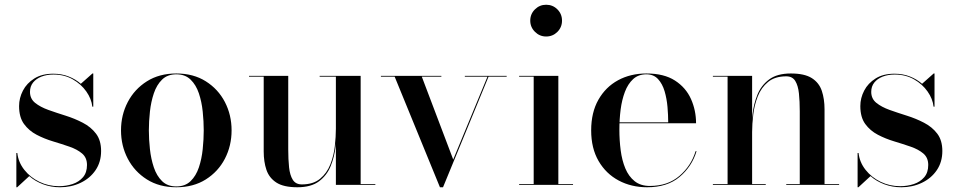

<svg xmlns="http://www.w3.org/2000/svg" viewBox="-20 -780 4035 810"><path d="M49 10V-134.5H53Q57.5 -95 82.8 -63.2Q108 -31.5 146.2 -13Q184.5 5.5 228.5 5.5Q259 5.5 286 -3.5Q313 -12.5 330 -32.2Q347 -52 347 -84Q347 -115 326.2 -132.5Q305.5 -150 273 -161.2Q240.5 -172.5 203.8 -183.5Q167 -194.5 134.5 -211.5Q102 -228.5 81.2 -257Q60.5 -285.5 60.5 -332.5Q60.5 -366.5 76.8 -397.8Q93 -429 125 -449Q157 -469 204.5 -469Q240.5 -469 270 -457.2Q299.5 -445.5 321 -426.5L370 -470H373.5V-330H369.5Q366 -363 344.2 -394Q322.5 -425 287 -445.2Q251.5 -465.5 205.5 -465.5Q177 -465.5 154.8 -456.8Q132.5 -448 119.5 -431.8Q106.5 -415.5 106.5 -392.5Q106.5 -363.5 128.2 -346Q150 -328.5 184.2 -316.2Q218.5 -304 256.8 -292Q295 -280 329.2 -262.2Q363.5 -244.5 385 -216.2Q406.5 -188 406.5 -143Q406.5 -96.5 383.2 -62.2Q360 -28 320.5 -9Q281 10 233.5 10Q195.5 10 162 -2.5Q128.5 -15 103.5 -37L52.5 10Z M724 10Q652 10 599.8 -23Q547.5 -56 519 -110.5Q490.5 -165 490.5 -230Q490.5 -295 519 -349.5Q547.5 -404 599.8 -437Q652 -470 724 -470Q796 -470 848.2 -437Q900.5 -404 928.8 -349.5Q957 -295 957 -230Q957 -165 928.8 -110.5Q900.5 -56 848.2 -23Q796 10 724 10ZM724 6.5Q761 6.5 784 -15.8Q807 -38 819 -73.8Q831 -109.5 835.2 -151Q839.5 -192.5 839.5 -230Q839.5 -268 835.2 -309.2Q831 -350.5 819 -386.2Q807 -422 784 -444.2Q761 -466.5 724 -466.5Q686.5 -466.5 663.8 -444.2Q641 -422 629 -386.2Q617 -350.5 612.5 -309.2Q608 -268 608 -230Q608 -192.5 612.5 -151Q617 -109.5 629 -73.8Q641 -38 663.8 -15.8Q686.5 6.5 724 6.5Z M1234.5 10Q1176.5 10 1146 -9.8Q1115.5 -29.5 1104 -63.5Q1092.5 -97.5 1092.5 -141V-456.5H1030.5V-460H1196V-149.5Q1196 -107.5 1199.5 -74.2Q1203 -41 1215.2 -21.5Q1227.5 -2 1253.5 -2Q1301.5 -2 1330.2 -25.8Q1359 -49.5 1373.5 -86.2Q1388 -123 1392.5 -163.2Q1397 -203.5 1397 -237L1400.5 -241Q1400.5 -205.5 1395.8 -162.2Q1391 -119 1375.2 -79.8Q1359.5 -40.5 1326 -15.2Q1292.5 10 1234.5 10ZM1397 0V-456.5H1328.5V-460H1501.5V-3.5H1563.5V0Z M2117.5 -460V-456.5H2041L1849 10H1836L1645 -456.5H1587V-460H1842V-456.5H1759.5L1892 -107L2036.5 -456.5H1941V-460Z M2284 -626Q2256.5 -626 2236.8 -645.8Q2217 -665.5 2217 -693Q2217 -721 2236.8 -740.5Q2256.5 -760 2284 -760Q2312 -760 2331.5 -740.5Q2351 -721 2351 -693Q2351 -665 2331.5 -645.5Q2312 -626 2284 -626ZM2335.5 -460V-3.5H2397.5V0H2170V-3.5H2231.5V-456.5H2170V-460Z M2710 10Q2643.5 10 2590 -18.5Q2536.5 -47 2505.2 -100.8Q2474 -154.5 2474 -230Q2474 -305.5 2504.5 -359.2Q2535 -413 2587.5 -441.5Q2640 -470 2707 -470Q2781.5 -470 2827.5 -440.2Q2873.5 -410.5 2895 -362.5Q2916.5 -314.5 2916.5 -260H2541V-264H2799Q2799 -294 2796 -328.8Q2793 -363.5 2783.8 -395Q2774.5 -426.5 2756 -446.5Q2737.5 -466.5 2707 -466.5Q2673 -466.5 2651 -446.2Q2629 -426 2616.2 -392.2Q2603.5 -358.5 2598.2 -317.2Q2593 -276 2593 -233Q2593 -188.5 2598.5 -146Q2604 -103.5 2618 -69.8Q2632 -36 2657.2 -15.8Q2682.5 4.5 2721.5 4.5Q2797 4.5 2846.5 -38Q2896 -80.5 2914.5 -142H2918.5Q2899 -77.5 2847.2 -33.8Q2795.5 10 2710 10Z M3153 -460V-3.5H3210.5V0H2987.5V-3.5H3049.5V-456.5H2987.5V-460ZM3458.5 -319V-3.5H3520V0H3297V-3.5H3354V-310.5Q3354 -352.5 3350.5 -385.8Q3347 -419 3335 -438.5Q3323 -458 3297 -458Q3249 -458 3220.2 -434.2Q3191.5 -410.5 3177 -373.8Q3162.5 -337 3157.8 -296.8Q3153 -256.5 3153 -223L3150 -219Q3150 -254.5 3154.8 -297.8Q3159.5 -341 3175.2 -380.2Q3191 -419.5 3224.8 -444.8Q3258.5 -470 3316.5 -470Q3374 -470 3404.8 -450.5Q3435.5 -431 3447 -396.8Q3458.5 -362.5 3458.5 -319Z M3598 10V-134.5H3602Q3606.5 -95 3631.8 -63.2Q3657 -31.5 3695.2 -13Q3733.5 5.5 3777.5 5.5Q3808 5.5 3835 -3.5Q3862 -12.5 3879 -32.2Q3896 -52 3896 -84Q3896 -115 3875.2 -132.5Q3854.5 -150 3822 -161.2Q3789.5 -172.5 3752.8 -183.5Q3716 -194.5 3683.5 -211.5Q3651 -228.5 3630.2 -257Q3609.5 -285.5 3609.5 -332.5Q3609.5 -366.5 3625.8 -397.8Q3642 -429 3674 -449Q3706 -469 3753.5 -469Q3789.5 -469 3819 -457.2Q3848.5 -445.5 3870 -426.5L3919 -470H3922.5V-330H3918.5Q3915 -363 3893.2 -394Q3871.5 -425 3836 -445.2Q3800.5 -465.5 3754.5 -465.5Q3726 -465.5 3703.8 -456.8Q3681.5 -448 3668.5 -431.8Q3655.5 -415.5 3655.5 -392.5Q3655.5 -363.5 3677.2 -346Q3699 -328.5 3733.2 -316.2Q3767.5 -304 3805.8 -292Q3844 -280 3878.2 -262.2Q3912.5 -244.5 3934 -216.2Q3955.5 -188 3955.5 -143Q3955.5 -96.5 3932.2 -62.2Q3909 -28 3869.5 -9Q3830 10 3782.5 10Q3744.5 10 3711 -2.5Q3677.5 -15 3652.5 -37L3601.5 10Z"/></svg>

Font: Bodoni Moda 48pt Medium
Style: Regular
Weight: 500
Designer: Owen Earl
Foundry: indestructible type
Version: Version 2.005